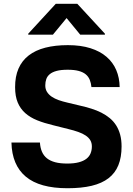

<svg xmlns="http://www.w3.org/2000/svg" viewBox="-20 -973 695 1003"><path d="M39.8 -228.3H188.6Q190.3 -201 199.2 -180.4Q208.1 -159.8 225.1 -146.1Q242.2 -132.5 268.3 -125.5Q294.4 -118.6 331 -118.6Q366.8 -118.6 391.5 -125.2Q416.2 -131.7 431.3 -143.5Q446.4 -155.2 453.1 -171.7Q459.9 -188.2 459.9 -208.1Q459.9 -226.6 451.7 -240.4Q443.5 -254.3 427.7 -264.9Q411.9 -275.6 389 -283.7Q366.1 -291.9 336.3 -299L257.1 -318.9Q210.9 -329.9 174.2 -344.6Q137.4 -359.4 111.9 -382.1Q86.3 -404.8 72.6 -437.5Q58.9 -470.2 58.9 -517Q58.6 -573.2 76.7 -614.7Q94.8 -656.2 130 -683.4Q165.1 -710.6 216.6 -723.9Q268.1 -737.2 334.5 -737.2Q402 -737.2 452.4 -721.2Q502.8 -705.3 536.4 -676.3Q570 -647.4 587.2 -607.1Q604.4 -566.8 605.1 -518.1H457.7Q455.6 -539.4 448.7 -556.3Q441.8 -573.2 427.6 -584.9Q413.4 -596.6 390.4 -602.6Q367.5 -608.7 333.5 -608.7Q298.7 -608.7 275.9 -602.6Q253.2 -596.6 240.1 -585.6Q226.9 -574.6 221.8 -559.8Q216.6 -545.1 216.6 -527.3Q216.3 -507.8 225.3 -493.3Q234.4 -478.7 250 -468Q265.6 -457.4 286.8 -449.9Q307.9 -442.5 331.7 -437.1L397 -421.5Q428.6 -414.4 457 -405.5Q485.4 -396.7 509.6 -384.4Q533.7 -372.2 553.3 -356Q572.8 -339.8 586.5 -318.5Q600.1 -297.2 607.6 -269.9Q615.1 -242.5 615.1 -207.7Q615.1 -151.3 598.4 -110.1Q581.7 -68.9 547.1 -42.1Q512.4 -15.3 459.2 -2.5Q405.9 10.3 332.7 10.3Q187.1 10.3 114.9 -50.1Q42.6 -110.4 39.8 -228.3ZM127.5 -791.9V-796.9L271.3 -953.1H383.9L528.1 -796.9V-791.9H399.1L327.8 -878.6L256.4 -791.9Z"/></svg>

Font: Cannonade
Style: Bold
Weight: 700
Designer: Rasmus Andersson
Foundry: rsms
Version: Version 3.012;git-f93a4a705